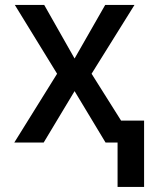

<svg xmlns="http://www.w3.org/2000/svg" viewBox="-20 -565 591 761"><path d="M155.2 -545.5H38.7L206.3 -272.7L36.6 0H153.1L275.6 -203.8L398.4 0H446V175.8H551.1V-87H459.9L343 -272.7L513.1 -545.5H397L275.6 -333.1Z"/></svg>

Font: Magic Ui Pro Medium
Style: Regular
Weight: 500
Designer: Stefan Endress, Andreas Faust
Version: Version 1.000;FEAKit 1.0